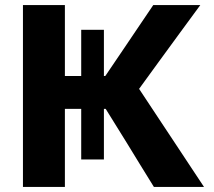

<svg xmlns="http://www.w3.org/2000/svg" viewBox="-20 -733 839 753"><path d="M70 0V-713H234.5V-435H298.5V-616H387.5V-435H393L467.5 -545Q494 -584 520 -622.8Q546 -661.5 581 -713H765.5Q724 -656.5 684 -602Q644 -547.5 604 -492.5L525.5 -384.5L613.5 -251.5Q640 -211.5 670.5 -165.5Q701 -119.5 729.8 -75.8Q758.5 -32 780 0H583.5Q554.5 -47 528.5 -89Q502.5 -131 478 -171.5L394.5 -306H387.5V-107.5H298.5V-306H234.5V0Z"/></svg>

Font: Commissioner
Style: Bold
Weight: 700
Designer: Kostas Bartsokas
Foundry: Kostas Bartsokas
Version: Version 1.000; ttfautohint (v1.8.3)